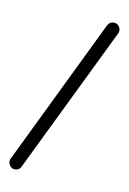

<svg xmlns="http://www.w3.org/2000/svg" viewBox="-124 -825 628 937"><g transform="rotate(15 190.5 -356.5)"><path d="M46 52Q33 52 23.5 41.5Q14 31 14 18Q14 15 14.5 12.5Q15 10 16 7L302 -743Q312 -765 334 -765Q349 -765 358 -754.5Q367 -744 367 -731Q367 -726 365 -720L78 30Q70 52 46 52Z"/></g></svg>

Font: Kiwi Maru Medium
Style: Regular
Weight: 500
Designer: Hiroki-Chan
Version: Version 1.100